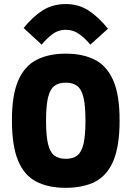

<svg xmlns="http://www.w3.org/2000/svg" viewBox="-20 -898 636 928"><path d="M297.9 9.8Q212.4 9.8 154.3 -20.8Q96.2 -51.3 66.9 -122.8Q37.6 -194.3 37.6 -316.4Q37.6 -438.5 68.1 -508.8Q98.6 -579.1 157 -608.9Q215.3 -638.7 297.9 -638.7Q380.9 -638.7 439 -608.9Q497.1 -579.1 527.6 -508.8Q558.1 -438.5 558.1 -316.4Q558.1 -194.3 528.8 -122.8Q499.5 -51.3 441.7 -20.8Q383.8 9.8 297.9 9.8ZM297.9 -130.4Q333 -130.4 353.8 -146.7Q374.5 -163.1 383.8 -203.1Q393.1 -243.2 393.1 -314.9Q393.1 -387.2 383.5 -427Q374 -466.8 353 -482.7Q332 -498.5 297.9 -498.5Q263.7 -498.5 242.7 -482.7Q221.7 -466.8 212.2 -427Q202.6 -387.2 202.6 -314.9Q202.6 -243.2 211.9 -203.1Q221.2 -163.1 242.2 -146.7Q263.2 -130.4 297.9 -130.4ZM181.6 -682.1 94.2 -762.7Q140.1 -819.3 188 -848.9Q235.8 -878.4 297.9 -878.4Q359.9 -878.4 408 -847.2Q456.1 -815.9 502 -759.3L416.5 -682.1Q396.5 -708 366 -731Q335.4 -753.9 297.9 -753.9Q260.3 -753.9 231 -731Q201.7 -708 181.6 -682.1Z"/></svg>

Font: Anaheim ExtraBold
Style: Regular
Weight: 800
Version: Version 2.001